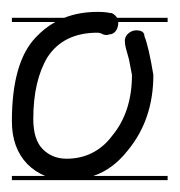

<svg xmlns="http://www.w3.org/2000/svg" viewBox="-20 -317 302 323"><path d="M262 -280H179Q179 -270 174.5 -264.5Q170 -259 163 -259Q161 -258 160 -258Q157 -258 154 -259Q148 -262 144 -262Q87 -262 60 -221Q36 -181 36 -117Q36 -82 52 -66Q68 -50 92 -50Q116 -50 135.5 -60Q155 -70 169 -89Q202 -129 202 -191L197 -217Q194 -228 192 -235Q190 -242 190 -248Q190 -254 194 -259Q201 -266 209 -266Q223 -266 223 -256Q230 -239 238 -191Q238 -116 195 -64Q170 -32 137 -21H262V-14H102H96H89H0V-21H56Q39 -28 26 -41Q0 -68 0 -113Q0 -212 40 -254Q55 -270 73 -280H0V-287H88Q113 -297 144 -297H145Q157 -297 166 -295H168Q174 -292 177 -287H262Z"/></svg>

Font: Gruenewald VA 3. Klasse
Style: Regular
Weight: 400
Designer: Peter Wiegel
Foundry: Peter Wiegel, nach dem Schriftentwurf von Dr. H. Gr¸newald
Version: Version 0.007